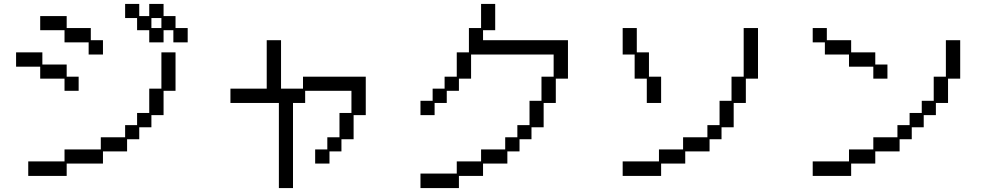

<svg xmlns="http://www.w3.org/2000/svg" viewBox="-20 -869 5040 979"><path d="M741 -715H679V-777H618V-849H690V-787H741V-849H814V-787H875V-726H937V-653H864V-715H814V-653H741ZM309 -715H185V-787H320V-726H443V-664H505V-591H432V-653H309ZM803 -726V-777H752V-726ZM124 -46H309V-107H494V-169H618V-231H679V-293H741V-417H803V-602H875V-406H814V-282H752V-220H690V-159H628V-97H505V-35H320V28H124ZM185 -529H62V-602H196V-540H320V-478H381V-406H309V-468H185Z M1155 -417H1340V-664H1413V-417H1525V-478H1845V-282H1783V-159H1721V-97H1660V-35H1587V-107H1649V-169H1711V-293H1772V-406H1536V-344H1474V90H1402V-344H1155Z M2309 16V-46H2433V-107H2556V-169H2618V-231H2680V-355H2741V-478H2803V-591H2382V-468H2320V-406H2258V-344H2196V-282H2124V-355H2186V-417H2247V-478H2309V-602H2371V-726H2433V-849H2505V-715H2443V-664H2876V-468H2814V-344H2752V-220H2690V-159H2629V-97H2567V-35H2443V28H2320V90H2124V16Z M3155 -46H3340V-107H3463V-169H3587V-231H3649V-355H3710V-478H3772V-726H3845V-468H3783V-344H3721V-220H3659V-159H3598V-97H3474V-35H3351V28H3155ZM3278 -468H3216V-591H3155V-726H3227V-602H3289V-478H3351V-344H3278Z M4309 -591H4186V-653H4124V-726H4196V-664H4320V-602H4443V-540H4505V-468H4433V-529H4309ZM4124 -46H4309V-107H4433V-169H4556V-231H4618V-293H4680V-355H4741V-478H4803V-664H4876V-468H4814V-344H4752V-282H4690V-220H4629V-159H4567V-97H4443V-35H4320V28H4124Z"/></svg>

Font: DotGothic16
Style: Regular
Weight: 400
Designer: Fontworks Inc.
Foundry: Fontworks Inc.
Version: Version 1.100